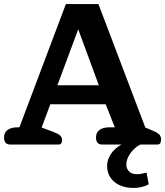

<svg xmlns="http://www.w3.org/2000/svg" viewBox="-23 -715 817 950"><path d="M507 105Q507 76 525 48Q543 20 578 0H481Q467 0 459.5 -9Q452 -18 452 -35Q452 -60 470 -72.5Q488 -85 518 -85H545L500 -199H226L183 -84L237 -64Q264 -54 274 -45Q284 -36 284 -22Q284 0 267 0H26Q12 0 4.5 -9Q-3 -18 -3 -35Q-3 -60 15 -72.5Q33 -85 63 -85H73L303 -695H464L696 -84L730 -70Q754 -60 764 -50.5Q774 -41 774 -26Q774 0 757 0H672Q643 14 622.5 43Q602 72 602 99Q602 119 615.5 133Q629 147 655 147Q674 147 702 139L713 197Q697 206 677 210.5Q657 215 639 215Q579 215 543 185Q507 155 507 105ZM466 -293 364 -570 261 -293Z"/></svg>

Font: Maitree
Style: Bold
Weight: 700
Designer: CadsonDemak Team
Foundry: CadsonDemak
Version: Version 1.002